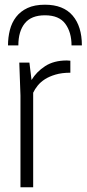

<svg xmlns="http://www.w3.org/2000/svg" viewBox="-20 -796 368 816"><path d="M121 0H67V-390L62 -530H105L114 -456Q135 -491 172 -515Q209 -539 264 -539Q268 -539 271.5 -538.5Q275 -538 279 -538V-487Q243 -487 216 -479Q189 -471 170.5 -459Q152 -447 140 -432Q128 -417 121 -402ZM328 -603H284Q284 -659 257.5 -695Q231 -731 171 -731Q113 -731 85.5 -697Q58 -663 58 -603H14Q14 -637 22 -668.5Q30 -700 48.5 -724Q67 -748 97 -762Q127 -776 171 -776Q249 -776 288.5 -730Q328 -684 328 -603Z"/></svg>

Font: Tanohe Sans Light
Style: Regular
Weight: 300
Designer: Village Type and Design LLC & Cristiano Sobral
Foundry: Cooper Hewitt Smithsonian Design Museum
Version: Version 1.00;September 29, 2021;FontCreator 13.0.0.2655 64-b